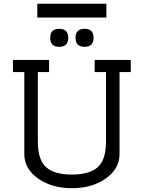

<svg xmlns="http://www.w3.org/2000/svg" viewBox="-20 -988 762 1018"><path d="M177.7 -895V-968.3H543.9V-895ZM428.2 -739.7Q380.4 -739.7 380.4 -787.6Q380.4 -835.4 428.2 -835.4Q476.1 -835.4 476.1 -787.6Q476.1 -739.7 428.2 -739.7ZM293.9 -739.7Q246.1 -739.7 246.1 -787.6Q246.1 -835.4 293.9 -835.4Q341.8 -835.4 341.8 -787.6Q341.8 -739.7 293.9 -739.7ZM542 -237.8V-606H481.9V-670.4H673.3V-606H613.8V-170.9Q613.8 -93.3 541 -41.7Q468.3 9.8 361.3 9.8Q254.4 9.8 181.6 -41.7Q108.9 -93.3 108.9 -170.9V-606H48.8V-670.4H240.2V-606H180.7V-237.8Q180.7 -141.1 224.1 -101.8Q267.6 -62.5 361.3 -62.5Q455.1 -62.5 498.5 -101.8Q542 -141.1 542 -237.8Z"/></svg>

Font: Eligible
Style: Regular
Weight: 500
Version: Version 1.1